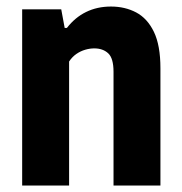

<svg xmlns="http://www.w3.org/2000/svg" viewBox="-20 -576 564 596"><path d="M48.8 0V-547H170.1L180.8 -489.2H187.6Q212.8 -521.9 247.3 -538.8Q281.8 -555.7 324.4 -555.7Q367.9 -555.7 402.7 -537.4Q437.5 -519 457.8 -477Q478 -435 478 -364.1V0H332.4V-353.3Q332.4 -395.1 315.9 -410.5Q299.4 -425.8 272.6 -425.8Q259 -425.8 244.5 -421.6Q230 -417.4 216.9 -408.4Q203.8 -399.3 194.5 -385V0Z"/></svg>

Font: Encode Sans Condensed Thin
Style: Regular
Weight: 100
Width: 3
Designer: Multiple Designers
Foundry: Impallari Type
Version: Version 3.002